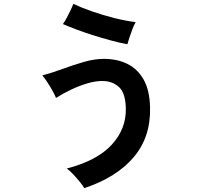

<svg xmlns="http://www.w3.org/2000/svg" viewBox="-20 -880 1040 998"><path d="M418 98Q411 85 395.5 66Q380 47 362 27.5Q344 8 327 -4Q485 -45 561 -128Q637 -211 634 -318Q632 -398 597.5 -428.5Q563 -459 511 -459Q476 -459 435 -447Q394 -435 351.5 -415Q309 -395 271 -371Q265 -387 252 -410Q239 -433 224.5 -455Q210 -477 200 -488Q252 -502 307.5 -522.5Q363 -543 417.5 -558.5Q472 -574 520 -574Q589 -574 642 -548Q695 -522 726.5 -466.5Q758 -411 760 -322Q764 -168 675 -63Q586 42 418 98ZM642 -650Q604 -657 557.5 -669.5Q511 -682 463.5 -697Q416 -712 375 -727.5Q334 -743 307 -755Q316 -767 326.5 -786.5Q337 -806 346.5 -826Q356 -846 361 -860Q401 -841 458 -821Q515 -801 575 -786Q635 -771 685 -765Q677 -751 668.5 -729Q660 -707 653 -685.5Q646 -664 642 -650Z"/></svg>

Font: Zen Kaku Gothic Antique
Style: Bold
Weight: 700
Designer: Yoshimichi Ohira
Foundry: Positype
Version: Version 1.001